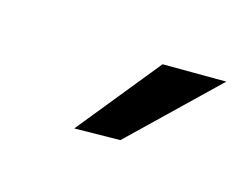

<svg xmlns="http://www.w3.org/2000/svg" viewBox="-41 -17 366 280"><g transform="rotate(20 142.0 123.0)"><path d="M273 53 157 186 88 193 177 61Z"/></g></svg>

Font: Cabin
Style: SemiBold Italic
Weight: 600
Designer: Pablo Impallari
Foundry: Pablo Impallari. www.impallari.com Igino Marini. www.ikern.com
Version: Version 1.005